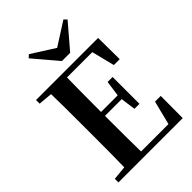

<svg xmlns="http://www.w3.org/2000/svg" viewBox="-277 -1099 1220 1220"><g transform="rotate(-45 333.0 -489.5)"><path d="M219.1 -978.7 410.9 -856.7H338.1L529.9 -979.4L548.8 -960.8L410.6 -799.2H336.9L199.5 -960.8ZM45.1 0V-32.6L198.2 -47.3H212.6V0ZM138.6 0Q140.6 -85.2 141 -171.8Q141.4 -258.5 141.4 -346.1V-393.6Q141.4 -481.3 141 -567.7Q140.6 -654.1 138.6 -740.5H286.3Q284.6 -655.6 284.1 -567.7Q283.6 -479.8 283.6 -387.2V-359.2Q283.6 -263 284.1 -174.8Q284.6 -86.6 286.3 0ZM212.6 0V-37.4H595.3L523.6 -3.7L572.5 -198.6H623.9L622.9 0ZM212.6 -359.5V-394.7H458.6V-359.5ZM447.8 -258.7 432.6 -369.7V-390.7L447.8 -500.1H492.7V-258.7ZM45.1 -707.9V-740.5H212.6V-694.2H198.2ZM551.8 -548 504.4 -738.1 574.9 -702.9H212.6V-740.5H603L604.7 -548Z"/></g></svg>

Font: Noto Serif SC
Style: Regular
Weight: 200
Designer: Ryoko NISHIZUKA 西塚涼子 (kana & ideographs); Frank Grießhammer (Latin, Greek & Cyrillic); Wenlong ZHANG 张文龙 (bopomofo); San
Foundry: Adobe
Version: Version 2.001;hotconv 1.1.0;makeotfexe 2.6.0